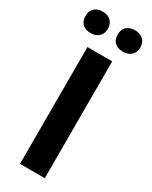

<svg xmlns="http://www.w3.org/2000/svg" viewBox="-235 -967 803 1016"><g transform="rotate(30 166.5 -458.5)"><path d="M89.8 0V-713.9H241.2V0ZM-1.5 -851.1Q-1.5 -882.8 16.8 -899.9Q35.2 -917 66.4 -917Q98.6 -917 116.9 -898.9Q135.3 -880.9 135.3 -851.1Q135.3 -821.8 116.7 -804Q98.1 -786.1 66.4 -786.1Q35.2 -786.1 16.8 -803.2Q-1.5 -820.3 -1.5 -851.1ZM195.3 -851.1Q195.3 -885.3 215.1 -901.1Q234.9 -917 264.2 -917Q295.9 -917 314.7 -899.4Q333.5 -881.8 333.5 -851.1Q333.5 -821.3 314.5 -803.7Q295.4 -786.1 264.2 -786.1Q234.9 -786.1 215.1 -802Q195.3 -817.9 195.3 -851.1Z"/></g></svg>

Font: Zoram GWebM
Style: Bold
Weight: 700
Foundry: Ascender Corporation
Version: Version 1.000